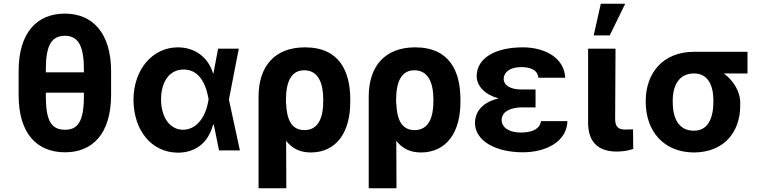

<svg xmlns="http://www.w3.org/2000/svg" viewBox="-20 -807 4093 1030"><path d="M576 -299V-424C576 -632 475 -734 328 -734C178 -734 79 -631 80 -424V-299C79 -90 179 10 329 10C477 10 576 -90 576 -299ZM226 -283V-310H430V-283C429 -149 393 -111 329 -111C257 -111 227 -157 226 -283ZM226 -419V-443C227 -564 257 -615 328 -615C393 -615 429 -571 430 -443V-419Z M934 12C1032 12 1098 -44 1123 -138H1127L1155 0H1267L1208 -273L1261 -546H1150L1125 -413H1123C1097 -501 1024 -553 934 -553C802 -553 697 -439 696 -272C697 -104 795 11 934 12ZM844 -274C844 -367 888 -434 965 -434C1040 -434 1081 -373 1098 -281L1099 -275L1097 -263C1081 -171 1029 -111 962 -111C891 -111 844 -178 844 -274Z M1367 -288V203H1516L1515 -52C1545 -12 1588 11 1648 11C1784 10 1860 -96 1859 -263V-273C1859 -423 1802 -553 1616 -553C1457 -553 1367 -455 1367 -288ZM1514 -252V-270C1514 -368 1542 -430 1612 -430C1688 -430 1714 -360 1714 -273V-263C1714 -185 1693 -109 1613 -109C1539 -109 1518 -174 1515 -252Z M1958 -288V203H2107L2106 -52C2136 -12 2179 11 2239 11C2375 10 2451 -96 2450 -263V-273C2450 -423 2393 -553 2207 -553C2048 -553 1958 -455 1958 -288ZM2105 -252V-270C2105 -368 2133 -430 2203 -430C2279 -430 2305 -360 2305 -273V-263C2305 -185 2284 -109 2204 -109C2130 -109 2109 -174 2106 -252Z M2528 -147C2529 -51 2639 10 2785 10C2907 10 3021 -46 3024 -157H2882C2877 -120 2844 -96 2773 -96C2705 -96 2671 -128 2671 -163C2671 -212 2726 -230 2776 -231H2853V-327H2776C2719 -327 2682 -349 2682 -385C2683 -417 2713 -447 2775 -447C2826 -447 2864 -432 2868 -390H3012C3008 -494 2907 -553 2784 -553C2641 -553 2538 -498 2537 -399C2538 -344 2582 -299 2655 -279C2576 -261 2529 -215 2528 -147Z M3135 -546V-146C3136 -41 3193 6 3289 6C3320 6 3352 1 3377 -8L3376 -113C3365 -113 3355 -112 3334 -112C3295 -112 3281 -128 3280 -167L3282 -546ZM3165 -617H3251L3334 -787H3203Z M3444 -267V-259C3445 -104 3539 10 3703 11C3860 10 3952 -94 3951 -244V-253C3952 -317 3913 -376 3863 -413H3990V-529H3703C3537 -529 3445 -416 3444 -267ZM3589 -259V-267C3589 -349 3623 -413 3703 -413C3778 -413 3807 -349 3807 -269V-260C3807 -171 3776 -105 3703 -106C3622 -105 3589 -171 3589 -259Z"/></svg>

Font: Wafeq
Style: Bold
Weight: 700
Designer: Rasmus Andersson & Azza Alameddine
Foundry: Google & TypeTogether
Version: Version 3.000;FEAKit 1.0